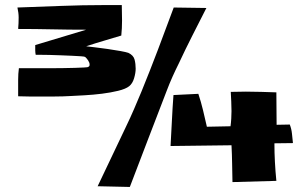

<svg xmlns="http://www.w3.org/2000/svg" viewBox="-20 -742 1223 769"><path d="M1153.3 -168.9 1079.1 -168Q1079.1 -129.9 1081.1 -93.3Q1083 -56.6 1086.9 -17.6L911.1 -12.7Q910.2 -49.8 909.7 -86.4Q909.2 -123 907.2 -160.2L663.1 -157.2Q666 -208 668.5 -258.8Q670.9 -309.6 674.8 -361.3L774.4 -366.2Q785.2 -334 793 -301.3Q800.8 -268.6 808.6 -234.4L903.3 -236.3Q905.3 -251 906.2 -266.6Q907.2 -282.2 907.2 -296.9Q907.2 -316.4 906.2 -335.4Q905.3 -354.5 904.3 -374Q918.9 -374 934.6 -374.5Q950.2 -375 964.8 -375Q996.1 -375 1026.4 -374Q1056.6 -373 1086.9 -372.1L1087.9 -242.2L1140.6 -243.2Q1147.5 -225.6 1149.4 -206.5Q1151.4 -187.5 1153.3 -168.9ZM806.6 -710Q778.3 -654.3 750.5 -599.6Q722.7 -544.9 696.3 -488.3Q682.6 -460.9 670.4 -433.6Q658.2 -406.2 647.5 -377.9Q610.4 -281.2 573.7 -186Q537.1 -90.8 500 6.8L371.1 3.9L485.4 -236.3Q502 -270.5 517.1 -305.7Q532.2 -340.8 546.9 -376Q581.1 -460 612.8 -543.5Q644.5 -627 675.8 -711.9ZM523.4 -466.8Q523.4 -450.2 517.1 -428.7Q510.7 -407.2 497.1 -396.5Q483.4 -385.7 453.6 -378.4Q423.8 -371.1 388.7 -366.7Q353.5 -362.3 318.8 -360.4Q284.2 -358.4 262.7 -357.4Q231.4 -355.5 199.7 -355.5Q168 -355.5 136.7 -355.5Q116.2 -355.5 95.2 -355.5Q74.2 -355.5 52.7 -356.4V-422.9Q52.7 -446.3 55.7 -468.8H127Q129.9 -468.8 146 -468.8Q162.1 -468.8 184.6 -468.8Q207 -468.8 232.4 -469.2Q257.8 -469.7 279.8 -470.2Q301.8 -470.7 316.9 -471.7Q332 -472.7 333 -473.6Q335.9 -475.6 337.4 -477.1Q338.9 -478.5 338.9 -483.4Q338.9 -491.2 333 -500Q327.1 -508.8 321.3 -513.7Q319.3 -515.6 304.7 -516.6Q290 -517.6 269 -518.6Q248 -519.5 223.6 -520.5Q199.2 -521.5 177.7 -522Q156.2 -522.5 141.1 -522.5Q126 -522.5 123 -522.5Q122.1 -527.3 121.6 -531.7Q121.1 -536.1 121.1 -541V-561.5L325.2 -623Q257.8 -623 189.5 -624.5Q121.1 -626 52.7 -626Q53.7 -636.7 54.2 -648.4Q54.7 -660.2 54.7 -671.9Q54.7 -690.4 49.8 -711.9Q137.7 -714.8 224.1 -718.3Q310.5 -721.7 398.4 -721.7H467.8Q467.8 -706.1 468.3 -690.4Q468.8 -674.8 468.8 -659.2Q468.8 -628.9 465.8 -599.6Q430.7 -588.9 395.5 -578.6Q360.4 -568.4 325.2 -556.6Q334 -555.7 358.4 -552.7Q382.8 -549.8 410.6 -545.9Q438.5 -542 462.4 -537.6Q486.3 -533.2 494.1 -530.3Q514.6 -520.5 519 -503.4Q523.4 -486.3 523.4 -466.8Z"/></svg>

Font: Slackey
Style: Regular
Weight: 400
Designer: Squid
Foundry: Font Diner, Inc DBA Sideshow
Version: Version 1.001